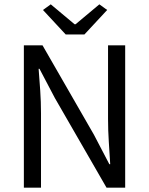

<svg xmlns="http://www.w3.org/2000/svg" viewBox="-20 -865 687 885"><path d="M90 0V-656H176L413 -244L484 -108H488Q485 -158 481.5 -211.5Q478 -265 478 -317V-656H557V0H471L233 -413L162 -548H158Q162 -498 165.5 -446.5Q169 -395 169 -343V0ZM283 -706 178 -819 214 -845 324 -753H328L438 -845L474 -819L369 -706Z"/></svg>

Font: CV Source Sans
Style: Regular
Weight: 400
Designer: Paul D. Hunt
Foundry: Adobe Systems Incorporated
Version: Version 3.001